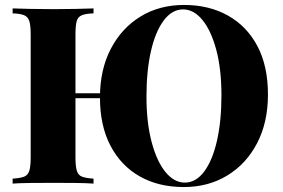

<svg xmlns="http://www.w3.org/2000/svg" viewBox="-20 -742 1142 776"><path d="M724 -722Q825 -722 901.5 -679Q978 -636 1020.5 -555.5Q1063 -475 1063 -360Q1063 -248 1019.5 -164Q976 -80 899 -33Q822 14 723 14Q621 14 545 -29Q469 -72 426.5 -153Q384 -234 384 -348Q384 -460 427.5 -544Q471 -628 547.5 -675Q624 -722 724 -722ZM472 -365V-345H206V-365ZM720 -704Q675 -704 641.5 -659Q608 -614 590 -535Q572 -456 572 -352Q572 -246 593 -167.5Q614 -89 649 -46.5Q684 -4 727 -4Q772 -4 805.5 -49Q839 -94 857 -173.5Q875 -253 875 -356Q875 -463 854 -541Q833 -619 798 -661.5Q763 -704 720 -704ZM358 -708V-688Q327 -687 311 -680.5Q295 -674 290 -656.5Q285 -639 285 -602V-106Q285 -70 290.5 -52Q296 -34 311.5 -28Q327 -22 358 -20V0Q330 -2 286.5 -2.5Q243 -3 199 -3Q148 -3 103 -2.5Q58 -2 31 0V-20Q62 -22 77.5 -28Q93 -34 98.5 -52Q104 -70 104 -106V-602Q104 -639 98.5 -656.5Q93 -674 77.5 -680.5Q62 -687 31 -688V-708Q58 -707 103 -706Q148 -705 199 -705Q243 -705 286.5 -706Q330 -707 358 -708Z"/></svg>

Font: Playfair Display ExtraBold
Style: Regular
Weight: 800
Designer: Claus Eggers Sørensen
Foundry: Claus Eggers Sørensen
Version: Version 1.203